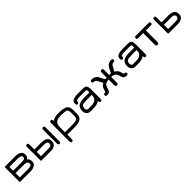

<svg xmlns="http://www.w3.org/2000/svg" viewBox="468 -2157 4020 4020"><g transform="rotate(-45 2478.0 -147.5)"><path d="M74.2 -450.2V0H397.5C445 0 485 -10.3 517.6 -30.8C550.1 -51.3 566.4 -83.3 566.4 -127C566.4 -172.5 550.1 -206.7 517.6 -229.5C550.1 -247.1 566.4 -278.3 566.4 -323.2C566.4 -366.9 550.1 -398.9 517.6 -419.4C485 -439.9 445 -450.2 397.5 -450.2ZM394.5 -197.3C429 -197.3 454.6 -191.9 471.2 -181.2C487.8 -170.4 496.1 -151 496.1 -123C496.1 -87.9 460.9 -70.3 390.6 -70.3H144.5V-197.3ZM390.6 -379.9C461.6 -379.9 497.1 -362.3 497.1 -327.1C497.1 -302.4 489.7 -286.3 475.1 -278.8C460.4 -271.3 433.6 -267.6 394.5 -267.6H144.5V-379.9Z M979.5 -70.3H772.5V-197.3H979.5C1003.6 -197.3 1023.4 -195.5 1039.1 -191.9C1054.7 -188.3 1065.6 -182.8 1071.8 -175.3C1078 -167.8 1082 -161.1 1084 -155.3C1085.9 -149.4 1086.9 -142.3 1086.9 -133.8C1086.9 -126.6 1086.1 -120.1 1084.5 -114.3C1082.8 -108.4 1078.9 -101.7 1072.8 -94.2C1066.6 -86.8 1055.5 -80.9 1039.6 -76.7C1023.6 -72.4 1003.6 -70.3 979.5 -70.3ZM702.1 0H988.3C1009.8 0 1029.9 -2.1 1048.8 -6.3C1067.7 -10.6 1085.6 -17.4 1102.5 -26.9C1119.5 -36.3 1132.8 -50.1 1142.6 -68.4C1152.3 -86.6 1157.2 -108.4 1157.2 -133.8C1157.2 -182 1141 -216.3 1108.4 -236.8C1075.8 -257.3 1035.8 -267.6 988.3 -267.6H772.5V-415C772.5 -443 760.4 -457 736.3 -457C713.5 -457 702.1 -443 702.1 -415ZM1195.3 -429.7V-19.5C1195.3 -4.6 1198.7 6 1205.6 12.2C1212.4 18.4 1220.4 21.5 1229.5 21.5C1253.6 21.5 1265.6 7.8 1265.6 -19.5V-429.7C1265.6 -444.7 1262 -455.4 1254.9 -461.9C1247.7 -468.4 1239.6 -471.7 1230.5 -471.7C1221.4 -471.7 1213.2 -468.4 1206.1 -461.9C1198.9 -455.4 1195.3 -444.7 1195.3 -429.7Z M1862.3 -273.4V-176.8C1862.3 -129.9 1851.2 -100.4 1829.1 -88.4C1807 -76.3 1760.4 -70.3 1689.5 -70.3H1481.4V-226.6C1481.4 -273.4 1494.3 -310.7 1520 -338.4C1545.7 -366 1591.8 -379.9 1658.2 -379.9H1686.5C1758.8 -379.9 1806.2 -373.9 1828.6 -361.8C1851.1 -349.8 1862.3 -320.3 1862.3 -273.4ZM1932.6 -173.8V-276.4C1932.6 -344.7 1913.4 -390.8 1875 -414.6C1836.6 -438.3 1773.8 -450.2 1686.5 -450.2H1658.2C1580.7 -450.2 1521.8 -433.9 1481.4 -401.4V-413.1C1481.4 -442.4 1469.7 -457 1446.3 -457C1422.9 -457 1411.1 -443.4 1411.1 -416V133.8C1411.1 163.1 1422.2 177.7 1444.3 177.7C1469.1 177.7 1481.4 163.1 1481.4 133.8V0H1689.5C1775.4 0 1837.4 -11.9 1875.5 -35.6C1913.6 -59.4 1932.6 -105.5 1932.6 -173.8Z M2298.8 -297.9C2212.9 -297.9 2150.2 -285.8 2110.8 -261.7C2071.5 -237.6 2051.8 -192.4 2051.8 -126C2051.8 -87.6 2062.5 -57 2084 -34.2C2105.5 -11.4 2132.8 0 2166 0H2256.8C2335 0 2393.6 -16.3 2432.6 -48.8V-37.1C2432.6 -7.8 2444.3 6.8 2467.8 6.8C2491.2 6.8 2502.9 -6.8 2502.9 -34.2V-323.2C2502.9 -368.8 2495.4 -401.4 2480.5 -420.9C2465.5 -440.4 2437.2 -450.2 2395.5 -450.2H2244.1C2181.6 -450.2 2134 -442.4 2101.1 -426.8C2068.2 -411.1 2051.8 -382.8 2051.8 -341.8C2051.8 -312.5 2063.2 -297.9 2085.9 -297.9C2110 -297.9 2122.1 -312.5 2122.1 -341.8C2122.1 -356.1 2130.9 -366 2148.4 -371.6C2166 -377.1 2200.2 -379.9 2251 -379.9H2388.7C2406.2 -379.9 2418 -377.1 2423.8 -371.6C2429.7 -366 2432.6 -355.1 2432.6 -338.9V-297.9ZM2432.6 -227.5C2432.6 -207.4 2430.8 -189.8 2427.2 -174.8C2423.7 -159.8 2416.5 -143.6 2405.8 -126C2395 -108.4 2377 -94.7 2351.6 -85C2326.2 -75.2 2294.6 -70.3 2256.8 -70.3H2166C2156.2 -70.3 2146.5 -75.4 2136.7 -85.4C2127 -95.5 2122.1 -107.4 2122.1 -121.1C2122.1 -168 2133.3 -197.4 2155.8 -209.5C2178.2 -221.5 2225.9 -227.5 2298.8 -227.5Z M3232.4 6.8C3262.4 6.8 3277.3 -4.9 3277.3 -28.3C3277.3 -39.4 3273.1 -48 3264.6 -54.2C3256.2 -60.4 3245.4 -63.5 3232.4 -63.5C3224.6 -63.5 3218.8 -67.7 3214.8 -76.2C3210.9 -84.6 3207.4 -95.7 3204.1 -109.4C3200.8 -123 3196.5 -137.4 3190.9 -152.3C3185.4 -167.3 3175.6 -182.6 3161.6 -198.2C3147.6 -213.9 3129.6 -226.2 3107.4 -235.4C3117.2 -247.1 3127.1 -262.9 3137.2 -282.7C3147.3 -302.6 3155.6 -319.5 3162.1 -333.5C3168.6 -347.5 3178.1 -360 3190.4 -371.1C3202.8 -382.2 3216.8 -387.7 3232.4 -387.7C3262.4 -387.7 3277.3 -399.4 3277.3 -422.9C3277.3 -446.3 3262.4 -458 3232.4 -458C3206.4 -458 3182.9 -453.1 3162.1 -443.4C3141.3 -433.6 3125.2 -421.4 3113.8 -406.7C3102.4 -392.1 3092 -376.3 3082.5 -359.4C3073.1 -342.4 3065.8 -326.7 3060.5 -312C3055.3 -297.4 3049.3 -285.2 3042.5 -275.4C3035.6 -265.6 3028.3 -260.7 3020.5 -260.7H2984.4V-418C2984.4 -428.4 2981.3 -437.5 2975.1 -445.3C2968.9 -453.1 2959.3 -457 2946.3 -457C2935.2 -457 2926.1 -453.5 2918.9 -446.3C2911.8 -439.1 2908.2 -429.7 2908.2 -418V-260.7H2872.1C2864.3 -260.7 2856.9 -265.6 2850.1 -275.4C2843.3 -285.2 2837.4 -297.4 2832.5 -312C2827.6 -326.7 2820.5 -342.4 2811 -359.4C2801.6 -376.3 2791.2 -392.1 2779.8 -406.7C2768.4 -421.4 2752.3 -433.6 2731.4 -443.4C2710.6 -453.1 2686.8 -458 2660.2 -458C2630.2 -458 2615.2 -446.3 2615.2 -422.9C2615.2 -411.8 2619.5 -403.2 2627.9 -397C2636.4 -390.8 2647.1 -387.7 2660.2 -387.7C2675.8 -387.7 2689.6 -382.2 2701.7 -371.1C2713.7 -360 2723.1 -347.3 2730 -333L2754.9 -281.7C2764.6 -261.9 2774.4 -246.1 2784.2 -234.4C2762.7 -225.3 2745.1 -212.9 2731.4 -197.3C2717.8 -181.6 2708.2 -166.5 2702.6 -151.9C2697.1 -137.2 2692.5 -123 2689 -109.4C2685.4 -95.7 2681.5 -84.6 2677.2 -76.2C2673 -67.7 2667.3 -63.5 2660.2 -63.5C2630.2 -63.5 2615.2 -51.8 2615.2 -28.3C2615.2 -4.9 2630.2 6.8 2660.2 6.8C2681.6 6.8 2699.2 3.1 2712.9 -4.4C2726.6 -11.9 2736.5 -21.6 2742.7 -33.7C2748.9 -45.7 2753.9 -59.1 2757.8 -73.7C2761.7 -88.4 2766.4 -103 2772 -117.7C2777.5 -132.3 2784.7 -146 2793.5 -158.7C2802.2 -171.4 2816.4 -182 2835.9 -190.4C2855.5 -198.9 2879.6 -203.8 2908.2 -205.1V-34.2C2908.2 -23.8 2911.3 -14.3 2917.5 -5.9C2923.7 2.6 2932.9 6.8 2945.3 6.8C2957 6.8 2966.5 3.1 2973.6 -4.4C2980.8 -11.9 2984.4 -21.8 2984.4 -34.2V-205.1C3013 -203.8 3036.8 -198.9 3055.7 -190.4C3074.5 -182 3088.5 -171.4 3097.7 -158.7C3106.8 -146 3114.1 -132.3 3119.6 -117.7C3125.2 -103 3130 -88.4 3134.3 -73.7C3138.5 -59.1 3143.7 -45.7 3149.9 -33.7C3156.1 -21.6 3166 -11.9 3179.7 -4.4C3193.4 3.1 3210.9 6.8 3232.4 6.8Z M3627 -297.9C3541 -297.9 3478.4 -285.8 3439 -261.7C3399.6 -237.6 3379.9 -192.4 3379.9 -126C3379.9 -87.6 3390.6 -57 3412.1 -34.2C3433.6 -11.4 3460.9 0 3494.1 0H3585C3663.1 0 3721.7 -16.3 3760.7 -48.8V-37.1C3760.7 -7.8 3772.5 6.8 3795.9 6.8C3819.3 6.8 3831.1 -6.8 3831.1 -34.2V-323.2C3831.1 -368.8 3823.6 -401.4 3808.6 -420.9C3793.6 -440.4 3765.3 -450.2 3723.6 -450.2H3572.3C3509.8 -450.2 3462.1 -442.4 3429.2 -426.8C3396.3 -411.1 3379.9 -382.8 3379.9 -341.8C3379.9 -312.5 3391.3 -297.9 3414.1 -297.9C3438.2 -297.9 3450.2 -312.5 3450.2 -341.8C3450.2 -356.1 3459 -366 3476.6 -371.6C3494.1 -377.1 3528.3 -379.9 3579.1 -379.9H3716.8C3734.4 -379.9 3746.1 -377.1 3752 -371.6C3757.8 -366 3760.7 -355.1 3760.7 -338.9V-297.9ZM3760.7 -227.5C3760.7 -207.4 3759 -189.8 3755.4 -174.8C3751.8 -159.8 3744.6 -143.6 3733.9 -126C3723.1 -108.4 3705.1 -94.7 3679.7 -85C3654.3 -75.2 3622.7 -70.3 3585 -70.3H3494.1C3484.4 -70.3 3474.6 -75.4 3464.8 -85.4C3455.1 -95.5 3450.2 -107.4 3450.2 -121.1C3450.2 -168 3461.4 -197.4 3483.9 -209.5C3506.3 -221.5 3554 -227.5 3627 -227.5Z M4333 -450.2H3960.9C3932.9 -450.2 3918.9 -438.5 3918.9 -415C3918.9 -391.6 3932.9 -379.9 3960.9 -379.9H4107.4V-31.2C4107.4 -5.9 4120.4 6.8 4146.5 6.8C4156.9 6.8 4166.3 3.9 4174.8 -2C4183.3 -7.8 4187.5 -17.6 4187.5 -31.2V-379.9H4333C4361 -379.9 4375 -391.3 4375 -414.1C4375 -438.2 4361 -450.2 4333 -450.2Z M4744.1 -70.3H4537.1V-197.3H4744.1C4768.2 -197.3 4788.1 -195.5 4803.7 -191.9C4819.3 -188.3 4830.2 -182.8 4836.4 -175.3C4842.6 -167.8 4846.7 -161.1 4848.6 -155.3C4850.6 -149.4 4851.6 -142.3 4851.6 -133.8C4851.6 -126.6 4850.7 -120.1 4849.1 -114.3C4847.5 -108.4 4843.6 -101.7 4837.4 -94.2C4831.2 -86.8 4820.1 -80.9 4804.2 -76.7C4788.2 -72.4 4768.2 -70.3 4744.1 -70.3ZM4466.8 0H4752.9C4774.4 0 4794.6 -2.1 4813.5 -6.3C4832.4 -10.6 4850.3 -17.4 4867.2 -26.9C4884.1 -36.3 4897.5 -50.1 4907.2 -68.4C4917 -86.6 4921.9 -108.4 4921.9 -133.8C4921.9 -182 4905.6 -216.3 4873 -236.8C4840.5 -257.3 4800.5 -267.6 4752.9 -267.6H4537.1V-415C4537.1 -443 4525.1 -457 4501 -457C4478.2 -457 4466.8 -443 4466.8 -415Z"/></g></svg>

Font: Jura
Style: DemiBold
Weight: 600
Version: Version 2.5.1